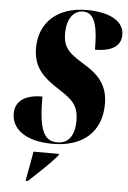

<svg xmlns="http://www.w3.org/2000/svg" viewBox="-62 -769 691 1034"><g transform="rotate(5 283.5 -251.5)"><path d="M244 10C406 10 506 -76 506 -228C506 -314 470 -374 383 -427C303 -477 259 -502 259 -589C259 -663 291 -714 347 -714C417 -714 427 -618 427 -515C526 -515 567 -552 567 -608C567 -673 503 -724 364 -724C207 -724 110 -635 110 -497C110 -388 170 -338 254 -284C327 -237 361 -208 361 -124C361 -57 337 0 268 0C192 0 167 -66 167 -239C78 -239 21 -205 21 -134C21 -50 99 10 244 10ZM117 215 116 221H128C173 180 248 109 280 71L284 61H145C137 109 130 150 117 215Z"/></g></svg>

Font: Noto Serif Display Condensed Black
Style: Italic
Weight: 900
Width: 3
Italic angle: -12°
Designer: Monotype Design Team
Foundry: Monotype Imaging Inc.
Version: Version 2.009